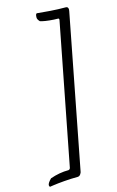

<svg xmlns="http://www.w3.org/2000/svg" viewBox="-145 -783 576 946"><g transform="rotate(-15 143.0 -309.5)"><path d="M146.5 -731.4Q146.5 -731.4 148.4 -731.2Q150.4 -731 154.3 -730.5Q172.9 -728.5 212.4 -725.6Q252 -722.7 291 -722.7Q303.7 -722.7 303.7 -708Q303.7 -704.1 302.7 -700.2L152.3 77.1Q152.3 82 146.5 90.8Q140.6 99.6 130.9 99.6Q97.7 99.6 62 102.5Q26.4 105.5 6.8 108.4L-12.7 111.3Q-16.6 108.4 -16.6 102.5Q-16.6 91.8 2.9 72.3Q49.8 55.7 96.7 55.7Q101.1 55.7 104.5 49.8L105.5 47.9L245.1 -670.9Q245.6 -678.7 240.2 -678.7Q218.8 -678.7 196.3 -681.2Q173.8 -683.6 162.1 -686.5L150.4 -689.5Q138.7 -701.2 138.7 -710.9Q138.7 -731.4 146.5 -731.4Z"/></g></svg>

Font: Metal
Style: Regular
Weight: 400
Designer: Danh Hong
Version: Version 8.002; ttfautohint (v1.8.3)